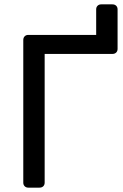

<svg xmlns="http://www.w3.org/2000/svg" viewBox="-20 -860 563 880"><path d="M495.1 -840Q506.1 -840 512.5 -833.6Q518.9 -827.3 518.9 -817.1V-635.8Q518.9 -625.6 512.5 -619.2Q506.1 -612.8 495.1 -612.8H184.7V-22.9Q184.7 -12.7 178.4 -6.4Q172 0 161 0H109.6Q99.4 0 93.1 -6.4Q86.7 -12.7 86.7 -22.9V-676.3Q86.7 -687.3 93.1 -693.6Q99.4 -700 109.6 -700H420.8V-817.1Q420.8 -827.3 427.2 -833.6Q433.6 -840 443.8 -840Z"/></svg>

Font: Rubik Light
Style: Regular
Weight: 300
Designer: Hubert and Fischer
Foundry: Hubert and Fischer
Version: Version 2.300;gftools[0.9.30]